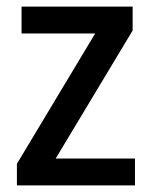

<svg xmlns="http://www.w3.org/2000/svg" viewBox="-20 -559 458 579"><path d="M387 0H31V-65L267 -458H45V-539H380V-467L148 -81H387Z"/></svg>

Font: Noto Sans Gurmukhi UI SemiCondensed Medium
Style: Regular
Weight: 500
Width: 4
Designer: Jelle Bosma - Monotype Design Team
Foundry: Monotype Imaging Inc.
Version: Version 2.004; ttfautohint (v1.8.4.7-5d5b)